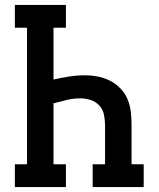

<svg xmlns="http://www.w3.org/2000/svg" viewBox="-20 -755 640 775"><path d="M40 0V-92H89V-643H40V-735H246V-643H196V-434Q227 -441 258.5 -446Q290 -451 322 -451Q349 -451 375 -446Q401 -441 424.5 -429Q448 -417 466.5 -397.5Q485 -378 495 -354Q505 -330 508 -303.5Q511 -277 511 -250V-92H560V0H354V-92H404V-250Q404 -271 399.5 -292.5Q395 -314 380.5 -329.5Q366 -345 345.5 -351.5Q325 -358 303 -358Q276 -358 249.5 -351.5Q223 -345 196 -338V-92H246V0Z"/></svg>

Font: Iosevka Slab Semibold Extended
Style: Regular
Weight: 600
Width: 7
Monospace: yes
Designer: Belleve Invis
Foundry: Belleve Invis
Version: Version 11.1.0; ttfautohint (v1.8.3)